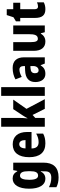

<svg xmlns="http://www.w3.org/2000/svg" viewBox="1132 -1932 1040 3345"><g transform="rotate(-90 1652.5 -260.0)"><path d="M213 -560C104 -560 37 -454 37 -272C37 -94 103 10 209 10C271 10 309 -18 338 -71H343C340 -48 339 -17 339 4V13C339 84 298 113 230 113C171 113 121 101 63 72V202C113 228 166 240 235 240C412 240 491 146 491 -25V-550H360L347 -480H340C309 -536 272 -560 213 -560ZM263 -432C320 -432 342 -385 342 -280V-254C342 -160 319 -117 265 -117C216 -117 192 -166 192 -270C192 -378 216 -432 263 -432Z M810 -559C668 -559 586 -459 586 -272C586 -89 668 10 826 10C896 10 948 -2 997 -29V-150C944 -121 901 -108 847 -108C774 -108 739 -149 738 -231H1025V-309C1025 -468 946 -559 810 -559ZM814 -445C859 -445 884 -405 884 -336H739C741 -413 771 -445 814 -445Z M1270 -442V-760H1117V0H1270V-166L1322 -213L1428 0H1597L1428 -319L1589 -550H1423L1312 -382C1298 -361 1279 -329 1266 -303H1262C1267 -346 1270 -396 1270 -442Z M1807 0V-760H1654V0Z M2141 -560C2064 -560 1996 -542 1942 -511L1984 -402C2032 -428 2075 -442 2111 -442C2152 -442 2174 -417 2174 -363V-346L2097 -343C1966 -338 1895 -280 1895 -165C1895 -67 1942 10 2036 10C2110 10 2149 -16 2187 -73H2190L2217 0H2326V-363C2326 -493 2258 -560 2141 -560ZM2135 -249 2174 -251V-202C2174 -144 2142 -108 2099 -108C2067 -108 2049 -128 2049 -172C2049 -220 2075 -246 2135 -249Z M2881 -550H2729V-282C2729 -180 2715 -121 2648 -121C2607 -121 2591 -160 2591 -237V-550H2439V-192C2439 -60 2499 10 2601 10C2661 10 2708 -16 2737 -69H2745L2763 0H2881Z M3211 -118C3179 -118 3164 -138 3164 -179V-428H3277V-550H3164V-663H3062L3024 -546L2953 -503V-428H3012V-173C3012 -43 3062 10 3164 10C3212 10 3250 0 3284 -18V-136C3258 -125 3234 -118 3211 -118Z"/></g></svg>

Font: Noto Sans Georgian Condensed ExtraBold
Style: Regular
Weight: 800
Width: 3
Designer: Monotype Design Team, Akaki Razmadze
Foundry: Google LLC
Version: Version 2.005